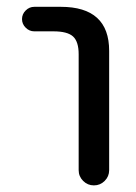

<svg xmlns="http://www.w3.org/2000/svg" viewBox="-20 -567 401 566"><path d="M81.1 -474.6Q66.4 -474.6 55.7 -485.4Q44.9 -496.1 44.9 -510.7Q44.9 -525.4 55.7 -536.1Q66.4 -546.9 81.1 -546.9H159.2Q301.8 -546.9 301.8 -417V-65.4Q301.8 -46.9 288.6 -33.7Q275.4 -20.5 256.8 -20.5Q238.3 -20.5 225.1 -33.7Q211.9 -46.9 211.9 -65.4V-407.2Q211.9 -444.3 195.3 -459.5Q178.7 -474.6 137.7 -474.6Z"/></svg>

Font: Gen Jyuu Gothic Regular
Style: Regular
Weight: 400
Designer: [Source Han Sans]
Ryoko NISHIZUKA  (kana & ideographs); Paul D. Hunt (Latin, Greek & Cyrillic); Wenlong ZHANG  (bopomofo
Version: Version 1.002.20150607